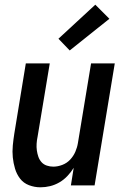

<svg xmlns="http://www.w3.org/2000/svg" viewBox="-20 -790 540 818"><path d="M152 8Q127 8 103.5 -1Q80 -10 65.5 -29Q51 -48 44 -71.5Q37 -95 34.5 -119.5Q32 -144 34.5 -170Q37 -196 41 -221L90 -520H192L140 -207Q137 -193 136 -178Q135 -163 137 -149Q139 -135 143.5 -122Q148 -109 157 -99Q166 -89 179.5 -84.5Q193 -80 207 -80Q226 -80 245.5 -87.5Q265 -95 279 -110Q293 -125 301 -143.5Q309 -162 312 -181L368 -520H469L383 0H282L294 -75Q283 -57 267.5 -40.5Q252 -24 233 -13Q214 -2 193.5 3Q173 8 152 8ZM277 -575 229 -625 386 -770 446 -710Z"/></svg>

Font: Iosevka SS04 Semibold Oblique
Style: Regular
Weight: 600
Italic angle: -9°
Monospace: yes
Designer: Belleve Invis
Foundry: Belleve Invis
Version: Version 19.0.0; ttfautohint (v1.8.4)